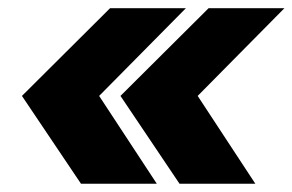

<svg xmlns="http://www.w3.org/2000/svg" viewBox="-20 -520 716 470"><path d="M178.2 -70.3 33.7 -285.2 249.5 -500H435.1L222.7 -285.2L363.8 -70.3ZM419.4 -70.3 274.9 -285.2 490.7 -500H676.3L463.9 -285.2L605 -70.3Z"/></svg>

Font: Inter Display ExtraBold
Style: Italic
Weight: 800
Italic angle: -9.39999°
Designer: Rasmus Andersson
Foundry: rsms
Version: Version 4.000;git-a52131595